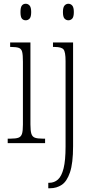

<svg xmlns="http://www.w3.org/2000/svg" viewBox="-20 -762 489 1022"><path d="M117 -654Q104 -654 96.5 -663Q89 -672 89 -698Q89 -723 96.5 -732.5Q104 -742 117 -742Q129 -742 137.5 -732.5Q146 -723 146 -698Q146 -672 137.5 -663Q129 -654 117 -654ZM21 0V-24H36Q64 -24 78 -29Q92 -34 97 -49.5Q102 -65 102 -99V-434Q102 -469 98 -485.5Q94 -502 80.5 -507Q67 -512 41 -512H34V-536H142V-100Q142 -66 147 -50Q152 -34 166 -29Q180 -24 207 -24H220V0ZM344 -654Q332 -654 323.5 -663Q315 -672 315 -698Q315 -723 323.5 -732.5Q332 -742 344 -742Q356 -742 364.5 -732.5Q373 -723 373 -698Q373 -672 364.5 -663Q356 -654 344 -654ZM237 240V211H242Q269 211 288.5 193.5Q308 176 318.5 134Q329 92 329 18V-437Q329 -486 318 -499Q307 -512 272 -512H262V-536H369V16Q369 107 352.5 155.5Q336 204 308.5 222Q281 240 247 240Z"/></svg>

Font: Noto Serif Ethiopic ExtraCondensed ExtraLight
Style: Regular
Weight: 200
Width: 2
Designer: Monotype Design Team
Foundry: Monotype Imaging Inc.
Version: Version 2.102; ttfautohint (v1.8.4.7-5d5b)